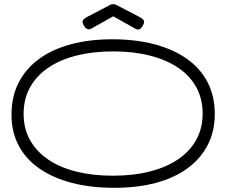

<svg xmlns="http://www.w3.org/2000/svg" viewBox="-20 -885 1083 919"><path d="M527 14Q415 14 324.5 -9.5Q234 -33 169 -78Q104 -123 69.5 -188Q35 -253 35 -336Q35 -422 69 -489Q103 -556 166.5 -602.5Q230 -649 319 -673Q408 -697 518 -697Q629 -697 719.5 -673Q810 -649 874.5 -603.5Q939 -558 973.5 -491.5Q1008 -425 1008 -340Q1008 -256 974 -190.5Q940 -125 877 -79Q814 -33 725.5 -9.5Q637 14 527 14ZM521 -44Q619 -44 698.5 -64.5Q778 -85 834 -123.5Q890 -162 920 -217Q950 -272 950 -341Q950 -412 919.5 -467.5Q889 -523 832.5 -561Q776 -599 697 -619Q618 -639 522 -639Q425 -639 346 -619Q267 -599 210.5 -560.5Q154 -522 123.5 -466.5Q93 -411 93 -340Q93 -270 123.5 -215Q154 -160 210.5 -121.5Q267 -83 346 -63.5Q425 -44 521 -44ZM522 -865Q526 -865 529 -864.5Q532 -864 536 -862L645 -805Q663 -796 668 -787.5Q673 -779 664 -763Q655 -747 646.5 -744.5Q638 -742 627 -748L522 -807L417 -748Q407 -743 398 -746Q389 -749 380 -765Q372 -780 377.5 -788.5Q383 -797 399 -805L508 -862Q512 -864 515 -864.5Q518 -865 522 -865Z"/></svg>

Font: Fredoka Expanded Light
Style: Regular
Weight: 300
Width: 7
Designer: Ben Nathan
Foundry: Milena B. Brandão, Ben Nathan
Version: Version 2.001